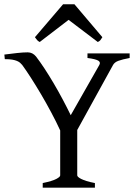

<svg xmlns="http://www.w3.org/2000/svg" viewBox="-20 -860 634 880"><path d="M175.8 0V-21Q220.2 -30.3 238 -39.8Q255.9 -49.3 255.9 -56.2V-262.2Q237.8 -301.8 214.8 -344.7Q191.9 -387.7 168 -428.2Q144 -468.8 121.6 -503.7Q99.1 -538.6 82 -562Q77.6 -567.4 72 -572.3Q66.4 -577.1 57.6 -580.8Q48.8 -584.5 35.6 -586.7Q22.5 -588.9 2 -588.9L0 -609.9Q28.8 -613.8 57.6 -616.9Q86.4 -620.1 106.9 -620.1Q129.4 -620.1 145 -601.1Q163.1 -577.6 184.1 -545.7Q205.1 -513.7 226.1 -478Q247.1 -442.4 267.1 -404.8Q287.1 -367.2 304.2 -332L435.1 -562Q442.4 -574.7 430.4 -582Q418.5 -589.4 380.9 -594.2V-615.2H574.2V-594.2Q540.5 -587.9 522.7 -581.3Q504.9 -574.7 498 -562L334 -264.2V-56.2Q334 -53.2 338.1 -49.1Q342.3 -44.9 351.8 -40Q361.3 -35.2 376.7 -30.3Q392.1 -25.4 415 -21V0ZM449.2 -689.5Q443.4 -680.2 439.9 -675.8Q436.5 -671.4 428.2 -667.5L294.4 -769L162.1 -667.5Q158.2 -669.4 155.5 -671.4Q152.8 -673.3 150.6 -675.8Q148.4 -678.2 146 -681.6Q143.6 -685.1 140.1 -689.5L269 -840.3H321.3Z"/></svg>

Font: Gentium Plus Am
Style: Regular
Weight: 400
Designer: J. Victor Gaultney, Annie Olsen, Iska Routamaa, Becca Hirsbrunner
Foundry: SIL International
Version: Version 5.000